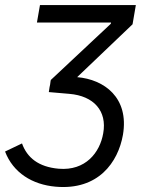

<svg xmlns="http://www.w3.org/2000/svg" viewBox="-61 -540 576 759"><path d="M135 -196 132 -176 213 -169C310 -161 363 -101 347 -13C334 63 277 136 171 127C91 120 46 83 26 27L-41 59C-9 143 67 190 159 198C328 213 406 101 425 -7C450 -154 351 -226 244 -235L463 -444L476 -520H97L85 -451H378L377 -446L140 -224L139 -220L137 -205Z"/></svg>

Font: Fixel Display
Style: Italic
Weight: 400
Italic angle: -10°
Designer: AlfaBravo + MacPaw
Foundry: Kyrylo Tkachov, Marchela Mozhyna, Serhii Makarenko, Maria Weinstein, Zakhar Kryvoshyya
Version: Version 1.210;Glyphs 3.2 (3217)